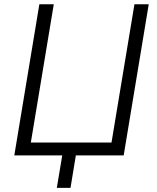

<svg xmlns="http://www.w3.org/2000/svg" viewBox="-20 -748 754 924"><path d="M575.2 0H48.8L169.4 -727.5H238.8L128.4 -62H516.6L627 -727.5H695.8ZM253.4 156.2 283.7 -24.9H349.1L319.3 156.2Z"/></svg>

Font: Inter 16pt Light
Style: Italic
Weight: 300
Italic angle: -9.3988°
Version: Version 4.001;git-66647c0bb